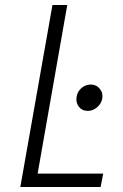

<svg xmlns="http://www.w3.org/2000/svg" viewBox="-20 -745 492 765"><path d="M248 -725.1 129.9 -53.2H391.1L380.9 0H61L189 -725.1ZM340.8 -408.2Q363.8 -408.2 377.7 -391.1Q391.6 -374 387.2 -351.1Q383.3 -331.5 366.7 -317.4Q350.1 -303.2 330.1 -303.2Q307.1 -303.2 294.2 -319.8Q281.2 -336.4 285.2 -358.9Q288.1 -379.9 304.4 -394Q320.8 -408.2 340.8 -408.2Z"/></svg>

Font: Stilu Light
Style: Italic
Weight: 300
Italic angle: -10°
Designer: Genilson Lima Santos
Foundry: Genilson Lima Santos
Version: Version 1.200;PS 001.200;hotconv 1.0.88;makeotf.lib2.5.64775